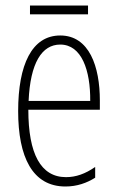

<svg xmlns="http://www.w3.org/2000/svg" viewBox="-20 -734 428 698"><path d="M300 -714H89V-682H300ZM199 -605C96 -605 46 -499 46 -330C46 -163 98 -56 218 -56C260 -56 296 -69 326 -88V-127C290 -102 256 -90 220 -90C128 -90 83 -175 83 -335H343V-369C343 -491 305 -605 199 -605ZM199 -572C277 -572 309 -478 308 -367H84C90 -505 132 -572 199 -572Z"/></svg>

Font: Noto Sans Malayalam UI ExtraCondensed ExtraLight
Style: Regular
Weight: 200
Width: 2
Designer: Jelle Bosma - Monotype Design Team
Foundry: Monotype Imaging Inc.
Version: Version 2.104